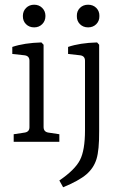

<svg xmlns="http://www.w3.org/2000/svg" viewBox="-20 -602 519 815"><path d="M401.9 -534.2Q402.3 -513.2 388.7 -499.5Q375 -485.8 354 -485.8Q333 -485.8 319.3 -499.5Q305.7 -513.2 306.2 -534.2Q305.7 -554.7 319.3 -568.4Q333 -582 354 -582Q375 -582 388.7 -568.4Q402.3 -554.7 401.9 -534.2ZM400.9 -45.9Q401.4 35.2 389.6 73.2Q377.9 111.3 346.7 138.2Q315.4 165 248 192.9L231.9 164.1Q297.9 119.1 319.3 77.6Q340.8 36.1 340.8 -48.8V-344.2Q340.8 -364.3 320.8 -367.2L269 -373V-402.8Q318.8 -419.9 392.1 -421.9L400.9 -412.1ZM172.9 -534.2Q172.9 -513.2 159.2 -499.5Q145.5 -485.8 125 -485.8Q104 -485.8 90.3 -499.5Q76.7 -513.2 77.1 -534.2Q77.1 -554.7 90.8 -568.4Q104.5 -582 125 -582Q145.5 -582 159.2 -568.4Q172.9 -554.7 172.9 -534.2ZM165 -63Q165 -42 186 -39.1L231.9 -32.2V0H38.1V-32.2L84 -39.1Q105 -42 105 -62V-344.2Q105 -364.3 85 -367.2L32.2 -373V-402.8Q83 -419.9 155.8 -421.9L165 -412.1Z"/></svg>

Font: Yrsa-Light
Style: Regular
Weight: 300
Designer: Anna Giedrys (Yrsa+Rasa design), David Brezina (Yrsa art-direction, Rasa art-direction, design)
Foundry: Rosetta Type Foundry
Version: Version 1.001;PS 1.1;hotconv 1.0.88;makeotf.lib2.5.647800